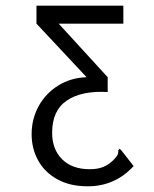

<svg xmlns="http://www.w3.org/2000/svg" viewBox="-20 -477 540 674"><path d="M449 106Q384 177 288 177Q225 177 180.5 152Q136 127 113.5 85.5Q91 44 91 -6Q91 -59 115.5 -104Q140 -149 184 -176.5Q228 -204 284 -206L108 -394V-457H413V-394H186L358 -206V-154Q266 -159 214.5 -124Q163 -89 163 -11Q163 47 198 82Q233 117 295 117Q323 117 342.5 109Q362 101 378 85Q389 74 392.5 67Q396 60 395 51L400 45L407 52Z"/></svg>

Font: Vazir Code
Style: Code
Weight: 400
Foundry: DejaVu fonts team - Redesigned by Saber Rastikerdar
Version: Version 1.1.2